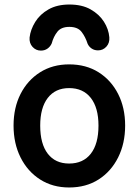

<svg xmlns="http://www.w3.org/2000/svg" viewBox="-20 -815 614 850"><path d="M286 15Q213 15 157.5 -20.5Q102 -56 71 -118Q40 -180 40 -259Q40 -338 71 -399Q102 -460 157.5 -495Q213 -530 286 -530Q361 -530 416.5 -495Q472 -460 503 -399Q534 -338 534 -259Q534 -180 503 -118Q472 -56 416.5 -20.5Q361 15 286 15ZM286 -91Q348 -91 382 -134.5Q416 -178 416 -259Q416 -338 382 -381.5Q348 -425 286 -425Q225 -425 191.5 -381.5Q158 -338 158 -259Q158 -178 191.5 -134.5Q225 -91 286 -91ZM287 -795Q343 -795 381 -773.5Q419 -752 440 -719Q461 -686 464 -650Q466 -625 451 -608.5Q436 -592 414 -592Q398 -592 386 -600Q374 -608 368 -621Q358 -652 341 -674Q324 -696 287 -696Q251 -696 234 -674.5Q217 -653 209 -623Q203 -609 190.5 -600Q178 -591 161 -591Q139 -591 124 -607.5Q109 -624 111 -649Q115 -684 136 -718Q157 -752 195 -773.5Q233 -795 287 -795Z"/></svg>

Font: National Park SemiBold
Style: Regular
Weight: 600
Designer: Andrea Herstowski, Ben Hoepner
Version: Version 1.009